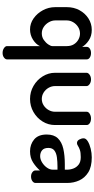

<svg xmlns="http://www.w3.org/2000/svg" viewBox="366 -886 745 1518"><g transform="rotate(90 739.0 -127.5)"><path d="M399 225Q377 225 361 214Q345 203 345 190V-70Q331 -39 294.5 -15.5Q258 8 213 8Q166 8 126 -20Q86 -48 61.5 -93.5Q37 -139 37 -191V-283Q37 -338 61 -382.5Q85 -427 126 -453.5Q167 -480 217 -480Q265 -480 300 -456.5Q335 -433 351 -404V-440Q351 -455 365 -464.5Q379 -474 400 -474Q421 -474 435.5 -464.5Q450 -455 450 -440V190Q450 203 435.5 214Q421 225 399 225ZM244 -85Q274 -85 296.5 -101Q319 -117 332 -136.5Q345 -156 345 -168V-283Q345 -316 330.5 -339Q316 -362 293 -374.5Q270 -387 246 -387Q217 -387 193.5 -372Q170 -357 156 -333Q142 -309 142 -283V-191Q142 -165 156.5 -140Q171 -115 194 -100Q217 -85 244 -85Z M763 8Q707 8 659.5 -19.5Q612 -47 584 -92.5Q556 -138 556 -189V-439Q556 -452 571.5 -463Q587 -474 609 -474Q630 -474 645.5 -463Q661 -452 661 -439V-189Q661 -163 674.5 -139Q688 -115 711.5 -100Q735 -85 763 -85Q791 -85 814 -100Q837 -115 850.5 -139Q864 -163 864 -189V-440Q864 -454 880.5 -464Q897 -474 917 -474Q940 -474 954.5 -464Q969 -454 969 -440V-189Q969 -136 941 -91Q913 -46 866 -19Q819 8 763 8Z M1177 8Q1122 8 1083 -24.5Q1044 -57 1044 -124Q1044 -181 1074 -212Q1104 -243 1156.5 -255Q1209 -267 1278 -267H1322V-285Q1322 -311 1312.5 -335.5Q1303 -360 1281.5 -376.5Q1260 -393 1223 -393Q1186 -393 1166 -386Q1146 -379 1134 -371Q1122 -363 1112 -363Q1094 -363 1084 -380.5Q1074 -398 1074 -416Q1074 -434 1097.5 -448.5Q1121 -463 1156 -471.5Q1191 -480 1225 -480Q1299 -480 1343 -452.5Q1387 -425 1407 -381Q1427 -337 1427 -286V-35Q1427 -21 1412.5 -10.5Q1398 0 1376 0Q1356 0 1342 -10.5Q1328 -21 1328 -35V-70Q1302 -40 1265 -16Q1228 8 1177 8ZM1215 -72Q1240 -72 1264.5 -87Q1289 -102 1305.5 -125Q1322 -148 1322 -172V-209H1297Q1259 -209 1225 -204.5Q1191 -200 1170.5 -184.5Q1150 -169 1150 -137Q1150 -103 1168.5 -87.5Q1187 -72 1215 -72Z"/></g></svg>

Font: Dosis SemiBold
Style: Regular
Weight: 600
Designer: EdgarTolentino, PabloImpallari, IginoMarini
Foundry: EdgarTolentino, PabloImpallari, IginoMarini
Version: Version 3.001; ttfautohint (v1.8.2)